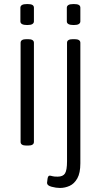

<svg xmlns="http://www.w3.org/2000/svg" viewBox="-20 -719 500 951"><path d="M111 2Q82 2 82 -16V-507Q82 -525 111 -525H119Q148 -525 148 -507V-16Q148 2 119 2ZM115 -595Q81 -595 81 -613V-681Q81 -689 88.5 -694Q96 -699 115 -699Q133 -699 140.5 -694.5Q148 -690 148 -681V-613Q148 -605 140.5 -600Q133 -595 115 -595ZM277 212Q258 212 235.5 206Q213 200 213 187Q213 181 215.5 166Q218 151 226 151Q231 151 239 153.5Q247 156 265 156Q292 156 302 140Q312 124 312 80V-507Q312 -525 341 -525H349Q378 -525 378 -507V90Q378 138 363 164.5Q348 191 325 201.5Q302 212 277 212ZM345 -595Q311 -595 311 -613V-681Q311 -689 318.5 -694Q326 -699 345 -699Q363 -699 370.5 -694.5Q378 -690 378 -681V-613Q378 -605 370.5 -600Q363 -595 345 -595Z"/></svg>

Font: Asap Condensed Light
Style: Regular
Weight: 300
Width: 3
Designer: Pablo Cosgaya
Foundry: Omnibus-Type
Version: Version 3.001; ttfautohint (v1.8.4.7-5d5b)